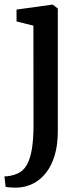

<svg xmlns="http://www.w3.org/2000/svg" viewBox="-34 -580 370 842"><path d="M46.5 242.5Q38.5 243 26.8 242.8Q15 242.5 4.5 241.5Q-6 240.5 -9.5 239L-14.5 193.5Q-7 194 8.2 191.5Q23.5 189 40.5 182Q67.5 171.5 83.5 143.2Q99.5 115 106.2 71.2Q113 27.5 113 -29.5L112.5 -467.5L38.5 -486V-538L193.5 -559.5H198L219.5 -542.5V-4.5Q219.5 56 205.8 101.5Q192 147 167.8 177.8Q143.5 208.5 112.2 224.5Q81 240.5 46.5 242.5Z"/></svg>

Font: Merriweather 36pt Medium
Style: Regular
Weight: 500
Version: Version 2.100